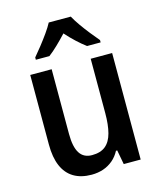

<svg xmlns="http://www.w3.org/2000/svg" viewBox="-115 -849 787 942"><g transform="rotate(-15 278.0 -378.0)"><path d="M484.4 -541V0H398.4L384.8 -72.8H378.4Q364.3 -45.9 342.3 -27.3Q320.3 -8.8 293 0.5Q265.6 9.8 233.9 9.8Q179.7 9.8 142.8 -12.5Q106 -34.7 87.2 -78.4Q68.4 -122.1 68.4 -187V-541H177.2V-211.4Q177.2 -146.5 197.5 -114.5Q217.8 -82.5 260.3 -82.5Q303.7 -82.5 328.9 -103.3Q354 -124 364.7 -164.8Q375.5 -205.6 375.5 -265.1V-541ZM334.5 -766.1Q346.7 -743.7 365.5 -717Q384.3 -690.4 405 -664.3Q425.8 -638.2 443.4 -617.7V-606H374.5Q351.6 -623 326.9 -646Q302.2 -668.9 278.3 -695.8Q253.9 -669.4 229.2 -645.8Q204.6 -622.1 183.1 -606H114.3V-617.7Q131.8 -638.2 152.6 -664.6Q173.3 -690.9 192.4 -717.8Q211.4 -744.6 222.7 -766.1Z"/></g></svg>

Font: Open Sans SemiCondensed SemiBold
Style: Regular
Weight: 600
Width: 4
Designer: Monotype Design Team
Foundry: Monotype Imaging Inc.
Version: Version 3.000